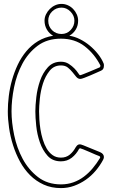

<svg xmlns="http://www.w3.org/2000/svg" viewBox="-20 -936 593 983"><path d="M512 -599Q512 -580 497 -574Q490 -571 474.5 -564Q459 -557 442.5 -550Q426 -543 411.5 -537.5Q397 -532 391 -532Q379 -532 370 -543Q361 -554 351 -566.5Q341 -579 327.5 -590Q314 -601 292 -601Q256 -601 234 -573.5Q212 -546 200 -508.5Q188 -471 184 -431Q180 -391 180 -366Q180 -349 181.5 -324.5Q183 -300 187 -274Q191 -248 199 -222Q207 -196 219 -175.5Q231 -155 249 -142Q267 -129 292 -129Q319 -129 337.5 -144.5Q356 -160 368 -183V-182Q371 -188 376 -192.5Q381 -197 389 -197Q395 -197 403 -193L402 -194L495 -156H494Q502 -153 507 -146.5Q512 -140 512 -132Q512 -126 508 -118Q492 -88 469.5 -61.5Q447 -35 419 -15.5Q391 4 359 15.5Q327 27 292 27Q243 27 203.5 9Q164 -9 134 -39Q104 -69 82.5 -108.5Q61 -148 47 -192Q33 -236 26.5 -281Q20 -326 20 -366Q20 -403 25 -444Q30 -485 41.5 -526Q53 -567 71 -605Q89 -643 115 -674Q141 -705 175 -725.5Q209 -746 252 -753Q231 -765 219.5 -785.5Q208 -806 208 -830Q208 -847 215.5 -862.5Q223 -878 235 -890Q247 -902 262.5 -909Q278 -916 295 -916Q312 -916 327.5 -909Q343 -902 354.5 -890Q366 -878 373 -862.5Q380 -847 380 -830Q380 -805 368 -785Q356 -765 335 -753Q362 -749 389 -735.5Q416 -722 439.5 -702.5Q463 -683 482 -659Q501 -635 511 -610Q512 -608 512 -604.5Q512 -601 512 -599ZM292 -738Q221 -738 172.5 -701.5Q124 -665 94.5 -609.5Q65 -554 52 -489Q39 -424 39 -366Q39 -310 52.5 -244.5Q66 -179 96 -123Q126 -67 174.5 -29.5Q223 8 292 8Q326 8 355.5 -2.5Q385 -13 409.5 -31.5Q434 -50 454.5 -74.5Q475 -99 492 -127Q493 -128 493 -131Q493 -135 488 -137Q484 -138 469 -144.5Q454 -151 437 -158.5Q420 -166 406 -171.5Q392 -177 390 -177L385 -174Q371 -147 347.5 -128.5Q324 -110 292 -110Q249 -110 223.5 -138.5Q198 -167 184 -207.5Q170 -248 165.5 -291.5Q161 -335 161 -366Q161 -396 166 -439Q171 -482 185 -522.5Q199 -563 225 -591.5Q251 -620 292 -620Q315 -620 332 -609Q349 -598 361 -585.5Q373 -573 380 -562Q387 -551 390 -551Q393 -551 407 -556.5Q421 -562 438 -569Q455 -576 470 -582.5Q485 -589 490 -591Q493 -593 493.5 -596Q494 -599 494 -601Q463 -661 413 -699.5Q363 -738 292 -738ZM295 -762Q323 -762 342 -782.5Q361 -803 361 -830Q361 -856 341 -876.5Q321 -897 295 -897Q267 -897 247 -877.5Q227 -858 227 -830Q227 -801 246.5 -781.5Q266 -762 295 -762Z"/></svg>

Font: RonaldsonGothicLicht
Style: Regular
Weight: 400
Designer: Mr. Robertson for MacKellar, Smiths & Jordan Co. Philadelphia
Foundry: CAT-Fonts Peter Wiegel
Version: 1.000